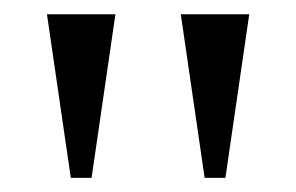

<svg xmlns="http://www.w3.org/2000/svg" viewBox="-20 -645 415 269"><path d="M79.2 -395.8H108.3L141.7 -625H45.8ZM266.7 -395.8H295.8L329.2 -625H233.3Z"/></svg>

Font: Afacad
Style: Regular
Weight: 400
Designer: Kristian Moeller
Foundry: Dicotype
Version: Version 1.000